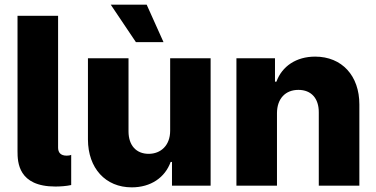

<svg xmlns="http://www.w3.org/2000/svg" viewBox="-20 -795 1611 822"><path d="M217.3 3.6C237.2 3.6 264.6 1.8 284.8 -2.8V-132.1C279.8 -129.6 272.7 -128.6 265.6 -128.6C239.3 -128.6 228.7 -142.4 228.7 -163V-727.3H55V-147.7C55 -100.1 58.2 3.6 217.3 3.6Z M561.8 -614.7H680L608 -774.9H454.2ZM708.5 -235.4C708.5 -171.9 668 -136.4 616.5 -136.4C563.2 -136.4 530.5 -172.6 530.2 -231.9V-545.5H356.5V-197.8C356.9 -74.6 431.8 7.1 544 7.1C625.7 7.1 686.4 -34.8 710.6 -101.6H716.3V0H881.7V-545.5H708.5Z M992.2 0H1165.8V-311.1C1166.2 -373.2 1202.4 -410.2 1257.5 -410.2C1312.5 -410.2 1345.2 -373.9 1344.8 -313.6V0H1518.5V-347.7C1518.8 -470.5 1443.9 -552.6 1329.2 -552.6C1248.6 -552.6 1187.5 -511.7 1163.4 -445.3H1157.3V-545.5H992.2Z"/></svg>

Font: TID UI Extra Bold
Style: Regular
Weight: 800
Designer: The TID Project Authors
Foundry: Bakken & Bæck
Version: Version 1.001;hotconv 1.0.109;makeotfexe 2.5.65596